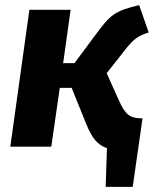

<svg xmlns="http://www.w3.org/2000/svg" viewBox="-20 -569 597 745"><path d="M179 0 212 -228H258L315 -87C338 -31 359 -7 395 6L390 156H495L533 -110H527C483 -110 465 -127 442 -178L394 -285L461 -370C494 -413 513 -430 557 -443L520 -549C424 -527 407 -509 356 -441L269 -324H225L254 -531H94L20 0Z"/></svg>

Font: Fira Sans OT
Style: Bold Italic
Weight: 700
Italic angle: -8°
Designer: Carrois Corporate & Edenspiekermann
Foundry: Carrois Corporate GbR & Edenspiekermann AG
Version: Version 2.001